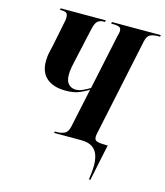

<svg xmlns="http://www.w3.org/2000/svg" viewBox="-132 -813 965 1123"><g transform="rotate(15 350.5 -252.0)"><path d="M513 210Q521 157 521 125Q521 90 511.5 61.5Q502 33 477.5 16.5Q453 0 409 0H246L248 -9H260Q288 -9 307.5 -19Q327 -29 334 -63L384 -298Q358 -282 326.5 -269Q295 -256 246 -256Q173 -256 132 -290.5Q91 -325 91 -393Q91 -423 97.5 -450Q104 -477 108 -496L136 -635Q141 -652 141 -670Q141 -691 132 -697.5Q123 -704 103 -704H93L95 -714H368L366 -704H356Q337 -704 322.5 -693Q308 -682 299 -641L252 -429Q250 -421 245.5 -397.5Q241 -374 241 -352Q241 -312 259 -294.5Q277 -277 302 -277Q322 -277 344 -287Q366 -297 387 -310L457 -641Q461 -655 462.5 -662Q464 -669 464 -675Q464 -694 450.5 -699Q437 -704 416 -704H403L405 -714H701L699 -704H686Q659 -704 640 -695Q621 -686 614 -651L489 -59Q488 -53 487.5 -48.5Q487 -44 487 -40Q487 -20 505 -15Q523 -10 558 -10H568L522 210Z"/></g></svg>

Font: Noto Serif Display ExtraCondensed ExtraBold
Style: Italic
Weight: 800
Width: 2
Italic angle: -12°
Designer: Monotype Design Team
Foundry: Monotype Imaging Inc.
Version: Version 2.009